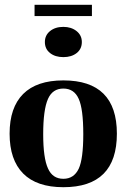

<svg xmlns="http://www.w3.org/2000/svg" viewBox="-20 -770 527 800"><path d="M244 10Q133 10 76.5 -47Q20 -104 20 -213Q20 -322 76.5 -378.5Q133 -435 244 -435Q467 -435 467 -213Q467 10 244 10ZM244 -25Q288 -25 308 -67Q327 -108 327 -211Q327 -316 308 -358Q289 -401 244 -401Q199 -401 180 -358Q160 -313 160 -211Q160 -111 180 -68Q199 -25 244 -25ZM167 -595Q167 -623 188.5 -640.5Q210 -658 244 -658Q277 -658 299 -640.5Q321 -623 321 -595Q321 -566 299.5 -549Q278 -532 244 -532Q210 -532 188.5 -549Q167 -566 167 -595ZM124 -703V-750H363V-703Z"/></svg>

Font: UnnaBold
Style: Bold
Weight: 700
Designer: Jorge de Buen Unna
Foundry: Omnibus-Type
Version: Version 2.008;hotconv 1.0.109;makeotfexe 2.5.65596